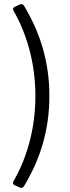

<svg xmlns="http://www.w3.org/2000/svg" viewBox="-20 -748 344 940"><path d="M52.7 159.2 76.2 169.9C85 173.8 92.8 171.9 97.7 163.1C175.8 33.2 221.7 -107.4 221.7 -278.3C221.7 -448.2 175.8 -588.9 97.7 -719.7C92.8 -728.5 85 -729.5 76.2 -725.6L52.7 -714.8C43.9 -710.9 41 -703.1 46.9 -694.3C118.2 -569.3 153.3 -423.8 153.3 -278.3C153.3 -131.8 118.2 13.7 46.9 137.7C41 147.5 43 154.3 52.7 159.2Z"/></svg>

Font: Ed Sans Neue
Style: Regular
Weight: 400
Designer: Stephen Hutchings
Version: Version 1.004;PS 001.004;hotconv 1.0.88;makeotf.lib2.5.64775